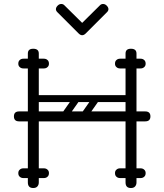

<svg xmlns="http://www.w3.org/2000/svg" viewBox="-20 -945 826 965"><path d="M638 0Q611 0 611 -28Q611 -191 611 -350.5Q611 -510 611 -676Q611 -700 638 -700Q666 -700 666 -676V-28Q666 -16 659 -8Q652 0 638 0ZM147 0Q120 0 120 -28Q120 -191 120 -350.5Q120 -510 120 -676Q120 -700 147 -700Q175 -700 175 -676V-28Q175 -16 168 -8Q161 0 147 0ZM76 -335Q50 -335 50 -360Q50 -385 76 -385H710Q736 -385 736 -360Q736 -335 710 -335ZM171 -432Q153 -432 153 -449Q153 -467 171 -467H615Q633 -467 633 -449Q633 -432 615 -432ZM72 -75Q72 -86 79 -92Q86 -99 98 -99H147Q159 -99 166 -93Q173 -86 173 -75Q173 -63 166 -56Q159 -50 147 -50H98Q86 -50 79 -57Q72 -63 72 -75ZM226 -75Q226 -63 219 -57Q212 -50 200 -50H151Q140 -50 132 -56Q125 -63 125 -75Q125 -86 132 -93Q140 -99 151 -99H200Q212 -99 219 -92Q226 -86 226 -75ZM558 -75Q558 -86 565 -92Q572 -99 584 -99H633Q645 -99 652 -93Q659 -86 659 -75Q659 -63 652 -56Q645 -50 633 -50H584Q572 -50 565 -57Q558 -63 558 -75ZM712 -75Q712 -63 705 -57Q698 -50 686 -50H637Q626 -50 618 -56Q611 -63 611 -75Q611 -86 618 -93Q626 -99 637 -99H686Q698 -99 705 -92Q712 -86 712 -75ZM72 -625Q72 -637 79 -643Q86 -650 98 -650H147Q159 -650 166 -644Q173 -637 173 -625Q173 -614 166 -607Q159 -601 147 -601H98Q86 -601 79 -608Q72 -614 72 -625ZM226 -625Q226 -614 219 -608Q212 -601 200 -601H151Q140 -601 132 -607Q125 -614 125 -625Q125 -637 132 -644Q140 -650 151 -650H200Q212 -650 219 -643Q226 -637 226 -625ZM558 -625Q558 -637 565 -643Q572 -650 584 -650H633Q645 -650 652 -644Q659 -637 659 -625Q659 -614 652 -607Q645 -601 633 -601H584Q572 -601 565 -608Q558 -614 558 -625ZM712 -625Q712 -614 705 -608Q698 -601 686 -601H637Q626 -601 618 -607Q611 -614 611 -625Q611 -637 618 -644Q626 -650 637 -650H686Q698 -650 705 -643Q712 -637 712 -625ZM386 -342Q373 -352 382 -365L448 -459Q457 -473 473 -462Q486 -452 477 -439L411 -345Q407 -340 400.5 -338.5Q394 -337 386 -342ZM288 -342Q275 -352 284 -365L350 -459Q359 -473 375 -462Q388 -452 379 -439L313 -345Q309 -340 302.5 -338.5Q296 -337 288 -342ZM584 -449Q584 -432 567 -432H235Q218 -432 218 -449Q218 -467 234 -467H566Q584 -467 584 -449ZM584 -353Q584 -336 567 -336H235Q218 -336 218 -353Q218 -371 234 -371H566Q584 -371 584 -353ZM303 -919 393 -830 483 -919Q489 -925 498 -925Q508 -925 516 -917Q525 -908 525 -899Q525 -891 518 -884L411 -777Q402 -768 393 -768Q384 -768 375 -777L268 -884Q261 -891 261 -899Q261 -908 270 -917Q278 -925 288 -925Q297 -925 303 -919Z"/></svg>

Font: Agu Display
Style: Regular
Weight: 400
Designer: Oluwaseun Badejo
Version: Version 1.103